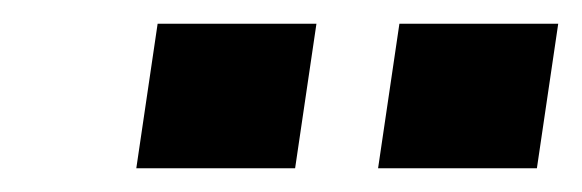

<svg xmlns="http://www.w3.org/2000/svg" viewBox="-20 -720 491 162"><path d="M299 -578 317 -700H451L433 -578ZM95 -578 113 -700H247L229 -578Z"/></svg>

Font: Finlandica
Style: Bold Italic
Weight: 700
Italic angle: -8°
Designer: Niklas Ekholm, Juho Hiilivirta, Jaakko Suomalainen
Foundry: Helsinki Type Studio
Version: Version 1.064; ttfautohint (v1.8.4.7-5d5b)